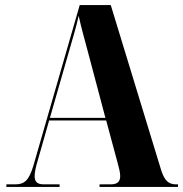

<svg xmlns="http://www.w3.org/2000/svg" viewBox="-20 -734 719 754"><path d="M5 0H214V-10H153C127 -10 116 -19 116 -43C116 -58 121 -81 130 -110L173 -261H397L442 -94C447 -75 452 -57 452 -43C452 -22 443 -10 414 -10H371V0H679V-10H672C641 -10 625 -25 611 -72L415 -714H293L111 -83C94 -26 76 -10 40 -10H5ZM176 -271 254 -543C266 -584 279 -627 289 -672C299 -625 313 -577 324 -535L394 -271Z"/></svg>

Font: Noto Serif Display Condensed ExtraBold
Style: Regular
Weight: 800
Width: 3
Designer: Monotype Design Team
Foundry: Monotype Imaging Inc.
Version: Version 2.009